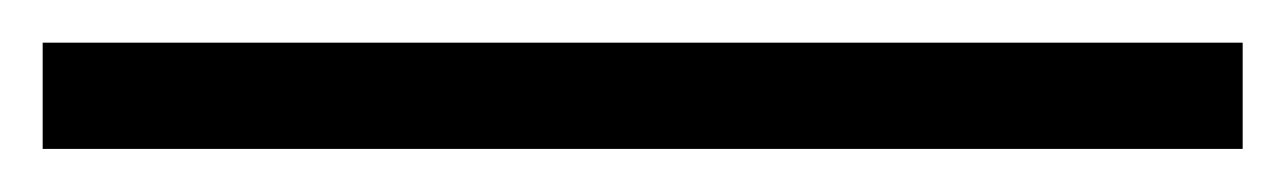

<svg xmlns="http://www.w3.org/2000/svg" viewBox="-20 64 602 90"><path d="M0 133.8V84H562.5V133.8Z"/></svg>

Font: Padauk
Style: Regular
Weight: 400
Designer: Debbi Hosken, Becca Hirsbrunner Spalinger
Foundry: SIL International
Version: Version 5.003